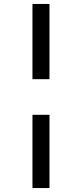

<svg xmlns="http://www.w3.org/2000/svg" viewBox="-20 -750 414 970"><path d="M144 -730H230V-350H144ZM144 -170H230V200H144Z"/></svg>

Font: Sora-SIA
Style: Regular
Weight: 400
Designer: Jonathan Barnbrook, Julián Moncada
Foundry: Barnbrook Fonts
Version: Version 2.000